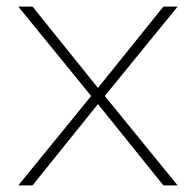

<svg xmlns="http://www.w3.org/2000/svg" viewBox="-20 -559 591 579"><path d="M472.7 0 275.4 -245.1 78.1 0H35.2L254.9 -269.5L35.2 -539.1H78.1L275.4 -293.9L472.7 -539.1H515.6L295.9 -269.5L515.6 0Z"/></svg>

Font: Min Sans VF VF
Style: Regular
Weight: 400
Designer: Jinseong-Kim, NotoSansCJK, Nunito
Foundry: Jinseong-Kim
Version: Version 1.420;Glyphs 3.1.2 (3151)